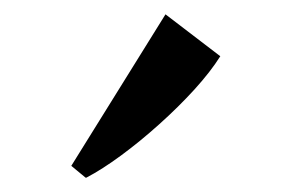

<svg xmlns="http://www.w3.org/2000/svg" viewBox="-20 -829 407 268"><path d="M99.5 -581 79.5 -597.5 211 -809 287.5 -750.5Q274 -729 251.5 -704.2Q229 -679.5 202.2 -655.5Q175.5 -631.5 149 -612Q122.5 -592.5 100.5 -581Z"/></svg>

Font: Merriweather 120pt Medium
Style: Regular
Weight: 500
Version: Version 2.100